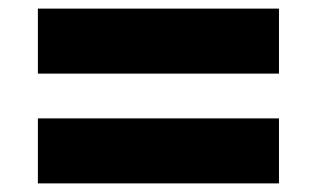

<svg xmlns="http://www.w3.org/2000/svg" viewBox="-20 -573 736 446"><path d="M628 -553V-402H68V-553ZM628 -298V-147H68V-298Z"/></svg>

Font: IBM-Poppins
Style: Poppins-Bold
Weight: 700
Designer: Mike Abbink, Paul van der Laan, Pieter van Rosmalen, Ben Mitchell, Mark Frömberg
Foundry: Bold Monday
Version: Version 1.1